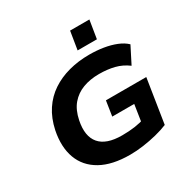

<svg xmlns="http://www.w3.org/2000/svg" viewBox="-202 -1106 1282 1302"><g transform="rotate(-30 439.0 -455.5)"><path d="M450 11Q310 11 222 -38.5Q134 -88 101 -177.5Q68 -267 92 -387Q110 -472 151 -534Q192 -596 252 -636Q312 -676 387 -696Q462 -716 547 -716Q605 -716 657.5 -707.5Q710 -699 753.5 -681.5Q797 -664 825 -637L759 -507Q712 -542 658 -555.5Q604 -569 539 -569Q469 -569 413 -548Q357 -527 319 -482.5Q281 -438 266 -364Q243 -250 294 -190Q345 -130 468 -130Q523 -130 568.5 -136.5Q614 -143 656 -157L619 -105L645 -274H473L491 -391H807L753 -47Q712 -30 660 -17Q608 -4 554 3.5Q500 11 450 11ZM494 -780 517 -922H668L645 -780Z"/></g></svg>

Font: Nunito Sans 7pt SemiExpanded ExtraBold
Style: Italic
Weight: 800
Width: 6
Italic angle: -9°
Designer: Vernon Adams
Foundry: Vernon Adams
Version: Version 3.101;gftools[0.9.27]